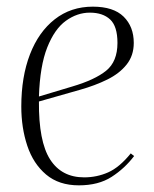

<svg xmlns="http://www.w3.org/2000/svg" viewBox="-20 -543 463 577"><path d="M259 -523Q321 -523 351.5 -493Q382 -463 382 -414Q382 -376 360.5 -349Q339 -322 302.5 -304Q266 -286 220 -273L97 -238Q96 -118 130.5 -64Q165 -10 233 -10Q271 -10 305 -25Q339 -40 373 -82L383 -74Q355 -37 315.5 -11.5Q276 14 217 14Q157 14 118.5 -18.5Q80 -51 62 -105Q44 -159 44 -223Q44 -312 70 -379.5Q96 -447 144.5 -485Q193 -523 259 -523ZM333 -414Q333 -464 311 -484.5Q289 -505 250 -505Q212 -505 178 -480.5Q144 -456 122 -400.5Q100 -345 97 -253L197 -283Q265 -303 299 -330.5Q333 -358 333 -414Z"/></svg>

Font: Literata 72pt ExtraLight
Style: Italic
Weight: 200
Italic angle: -2°
Designer: Latin by Veronika Burian and Jose Scaglione. Greek by Irene Vlachou. Cyrillic by Vera Evstafieva
Foundry: TypeTogether
Version: Version 3.002